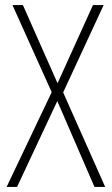

<svg xmlns="http://www.w3.org/2000/svg" viewBox="-20 -734 439 754"><path d="M393 0H351L205 -337L47 0H6L183 -372L29 -714H70L206 -407L345 -714H387L228 -371Z"/></svg>

Font: Noto Sans Lao UI Cond ExtLt
Style: Regular
Weight: 200
Width: 3
Designer: Monotype Design Team
Foundry: Monotype Imaging Inc.
Version: Version 2.000; ttfautohint (v1.8.4.7-5d5b)